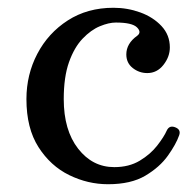

<svg xmlns="http://www.w3.org/2000/svg" viewBox="-20 -462 502 494"><path d="M258 12Q206 12 158 -11.5Q110 -35 79 -83.5Q48 -132 48 -207Q48 -270 76 -323.5Q104 -377 154.5 -409.5Q205 -442 272 -442Q308 -442 341 -430Q374 -418 395.5 -395Q417 -372 417 -340Q417 -316 400.5 -295Q384 -274 359 -274Q338 -274 321.5 -287Q305 -300 305 -322Q305 -350 333 -370Q345 -379 332.5 -391.5Q320 -404 278 -404Q260 -404 237 -394.5Q214 -385 192.5 -362.5Q171 -340 157.5 -302Q144 -264 144 -207Q144 -127 181 -79.5Q218 -32 274 -32Q312 -32 339.5 -48.5Q367 -65 384.5 -87.5Q402 -110 409 -126Q416 -141 432 -134Q446 -128 441 -114Q433 -91 412 -61.5Q391 -32 354 -10Q317 12 258 12Z"/></svg>

Font: Zen Old Mincho
Style: Regular
Weight: 400
Designer: Yoshimichi Ohira
Foundry: Positype
Version: Version 1.001